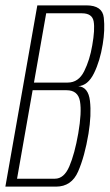

<svg xmlns="http://www.w3.org/2000/svg" viewBox="-42 -695 408 715"><path d="M-22 0H166.5Q224.5 0 249 -56.5Q273.5 -113 287.5 -197Q299 -267.5 293 -319.2Q287 -371 249.5 -374Q285.5 -376.5 308 -422.2Q330.5 -468 340.5 -530Q349.5 -583.5 344.5 -629.2Q339.5 -675 279.5 -675H97ZM21.5 -29.5 79.5 -359H206Q248.5 -359 255.8 -318Q263 -277 249.5 -198.5Q236 -121.5 216.2 -75.5Q196.5 -29.5 162.5 -29.5ZM84.5 -387.5 130 -645.5H263Q301.5 -645.5 306.8 -615.2Q312 -585 301.5 -526Q292.5 -472 271.5 -429.8Q250.5 -387.5 210 -387.5Z"/></svg>

Font: Anybody Condensed ExtraLight
Style: Italic
Weight: 250
Width: 3
Italic angle: -10°
Version: Version 1.113;gftools[0.9.25]